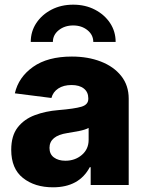

<svg xmlns="http://www.w3.org/2000/svg" viewBox="-20 -796 629 826"><path d="M208 9.8Q129.4 9.8 78.9 -30.3Q28.3 -70.3 28.3 -151.4Q28.3 -211.9 55.9 -247.6Q83.5 -283.2 129.6 -300.5Q175.8 -317.9 231 -322.3Q300.8 -328.1 330.3 -336.9Q359.9 -345.7 359.9 -370.6V-373Q359.9 -399.9 340.8 -415Q321.8 -430.2 287.6 -430.2Q253.4 -430.2 230.7 -415.3Q208 -400.4 201.2 -374.5L43.9 -394.5Q59.6 -463.9 122.3 -508.3Q185.1 -552.7 289.1 -552.7Q358.4 -552.7 413.8 -531.2Q469.2 -509.8 501.5 -469.2Q533.7 -428.7 533.7 -371.1V0H370.1V-76.7H366.2Q320.3 9.8 208 9.8ZM261.2 -104.5Q302.7 -104.5 332 -129.4Q361.3 -154.3 361.3 -194.3V-245.6Q346.7 -237.8 320.1 -232.4Q293.5 -227.1 270 -223.6Q192.9 -211.9 192.9 -159.7Q192.9 -132.8 211.9 -118.7Q231 -104.5 261.2 -104.5ZM294.9 -775.9Q347.2 -775.9 388.4 -754.4Q429.7 -732.9 453.6 -696.8Q477.5 -660.6 477.5 -615.7H381.3Q381.3 -646 356.2 -666.3Q331.1 -686.5 294.9 -686.5Q258.3 -686.5 232.9 -666.3Q207.5 -646 207.5 -615.7H112.3Q112.3 -660.6 136.2 -696.8Q160.2 -732.9 201.4 -754.4Q242.7 -775.9 294.9 -775.9Z"/></svg>

Font: Inter Extra Bold
Style: Regular
Weight: 800
Designer: Rasmus Andersson
Foundry: rsms
Version: Version 4.000;git-3c8e0fc